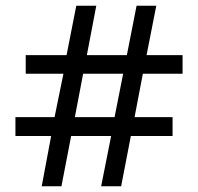

<svg xmlns="http://www.w3.org/2000/svg" viewBox="-20 -652 693 672"><path d="M159 -176H34V-242H171L202 -394H70V-459H213L247 -632H317L284 -459H424L458 -632H527L493 -459H619V-394H480L451 -242H584V-176H438L404 0H334L369 -176H229L195 0H126ZM381 -242 411 -394H271L242 -242Z"/></svg>

Font: hexubangla05
Style: Book
Weight: 400
Designer: Jelle Bosma - Monotype Design Team
Foundry: Monotype Imaging Inc.
Version: Version 2.003